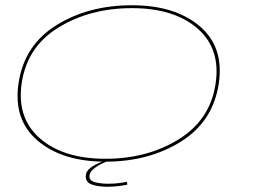

<svg xmlns="http://www.w3.org/2000/svg" viewBox="-20 -610 963 731"><path d="M382 5.5Q218 5.5 124 -74Q30 -153.5 50.5 -292.5Q72 -438 194.5 -514Q317 -590 482 -590Q645.5 -590 739.5 -511Q833.5 -432 813 -292.5Q791.5 -147.5 669 -71Q546.5 5.5 382 5.5ZM381.5 -5.5Q541 -5.5 661 -80Q781 -154.5 801 -292.5Q820.5 -425.5 731.2 -502.2Q642 -579 482.5 -579Q322.5 -579 202.5 -505.2Q82.5 -431.5 62.5 -292.5Q43.5 -160 132.5 -82.8Q221.5 -5.5 381.5 -5.5ZM389 101Q355.5 101 331 93Q306.5 85 306.5 61Q306.5 42.5 324.2 29.2Q342 16 362.2 8.2Q382.5 0.5 389.5 0H400.5Q396.5 1 383.8 6Q371 11 356.5 19Q342 27 331.2 37.8Q320.5 48.5 320.5 61.5Q320.5 78 341.8 83.8Q363 89.5 392.5 89.5Q412.5 89.5 431.8 87.2Q451 85 463 82L465 93Q454 95.5 433.2 98.2Q412.5 101 389 101Z"/></svg>

Font: Anybody UltraExpanded Thin
Style: Italic
Weight: 100
Width: 9
Italic angle: -10°
Designer: Tyler Finck
Foundry: Etcetera Type Company
Version: Version 1.010; ttfautohint (v1.8.3) -l 8 -r 50 -G 200 -x 14 